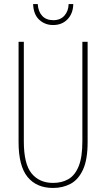

<svg xmlns="http://www.w3.org/2000/svg" viewBox="-20 -987 526 951"><path d="M414 -283Q414 -196 391 -146.5Q368 -97 329.5 -76.5Q291 -56 243 -56Q161 -56 116.5 -110.5Q72 -165 72 -283V-780H98V-287Q98 -175 136.5 -128Q175 -81 243 -81Q286 -81 318.5 -99.5Q351 -118 369.5 -163Q388 -208 388 -287V-780H414ZM343 -967Q342 -920 314.5 -891.5Q287 -863 243 -863Q203 -863 174.5 -889Q146 -915 144 -967H167Q169 -930 189 -908.5Q209 -887 244 -887Q279 -887 299 -909.5Q319 -932 320 -967Z"/></svg>

Font: Noto Sans Malayalam UI ExtraCondensed Thin
Style: Regular
Weight: 100
Width: 2
Designer: Jelle Bosma - Monotype Design Team
Foundry: Monotype Imaging Inc.
Version: Version 2.104; ttfautohint (v1.8.4.7-5d5b)